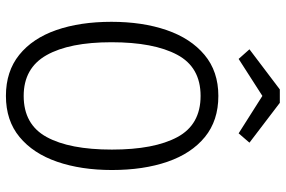

<svg xmlns="http://www.w3.org/2000/svg" viewBox="-180 -784 974 655"><g transform="rotate(90 307.5 -457.0)"><path d="M560.5 -351.3Q560.5 -246.2 532.3 -164.4Q504.1 -82.6 447.9 -36.2Q391.8 10.3 307.7 10.3Q224.1 10.3 167.7 -35.1Q111.3 -80.5 83.1 -161.5Q54.9 -242.6 54.9 -349.7Q54.9 -455.4 83.1 -537.7Q111.3 -620 167.7 -667.2Q224.1 -714.4 307.7 -714.4Q391.8 -714.4 447.9 -668.5Q504.1 -622.6 532.3 -540.8Q560.5 -459 560.5 -351.3ZM490.8 -351.3Q490.8 -495.4 448.2 -574.6Q405.6 -653.8 307.7 -653.8Q209.7 -653.8 167.2 -573.8Q124.6 -493.8 124.6 -349.7Q124.6 -206.2 168.7 -128.2Q212.8 -50.3 307.7 -50.3Q405.1 -50.3 447.9 -128.5Q490.8 -206.7 490.8 -351.3ZM331.3 -924.1 467.2 -820.5 435.4 -783.6 307.7 -864.6 181.5 -783.6 148.7 -820.5 285.6 -924.1Z"/></g></svg>

Font: Fira Code Light
Style: Regular
Weight: 300
Monospace: yes
Designer: Carrois Corporate, Edenspiekermann AG, Nikita Prokopov
Foundry: Carrois Corporate, Edenspiekermann AG, Nikita Prokopov
Version: Version 6.000; ttfautohint (v1.8.2) -l 8 -r 50 -G 200 -x 14 